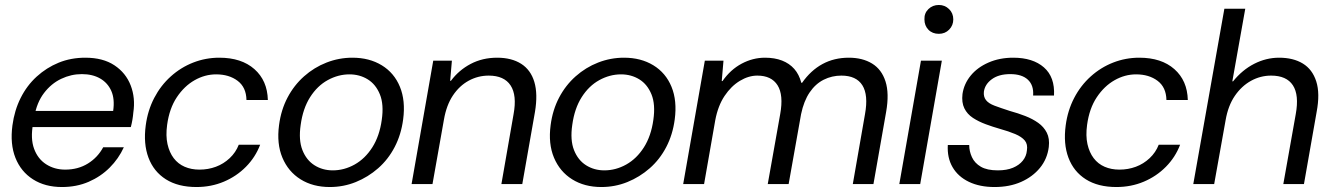

<svg xmlns="http://www.w3.org/2000/svg" viewBox="-20 -740 5348 772"><path d="M229 12Q161 12 112.5 -19Q64 -50 42 -105.5Q20 -161 30 -236Q38 -296 63 -346Q88 -396 127.5 -432Q167 -468 216 -488Q265 -508 323 -508Q394 -508 440 -477.5Q486 -447 505.5 -396.5Q525 -346 516 -287Q515 -274 512.5 -259Q510 -244 506 -229H92L103 -294H435Q442 -342 427.5 -374.5Q413 -407 382.5 -424.5Q352 -442 309 -442Q266 -442 226 -423Q186 -404 157 -366Q128 -328 118 -271L113 -243Q102 -183 117 -142Q132 -101 165.5 -79.5Q199 -58 242 -58Q294 -58 333.5 -82.5Q373 -107 395 -148H478Q457 -102 421 -66Q385 -30 336.5 -9Q288 12 229 12Z M770 12Q696 12 647 -19Q598 -50 577 -106Q556 -162 566 -236Q574 -296 600 -346Q626 -396 666.5 -432.5Q707 -469 757 -488.5Q807 -508 862 -508Q951 -508 1003 -462Q1055 -416 1057 -338H971Q970 -389 935.5 -415Q901 -441 849 -441Q804 -441 762.5 -417.5Q721 -394 691 -349Q661 -304 652 -238Q646 -194 653.5 -160.5Q661 -127 678.5 -104Q696 -81 722.5 -69.5Q749 -58 782 -58Q817 -58 848 -69.5Q879 -81 903.5 -104Q928 -127 940 -158H1026Q1007 -108 969 -69.5Q931 -31 880 -9.5Q829 12 770 12Z M1306 12Q1238 12 1188.5 -19Q1139 -50 1115.5 -106Q1092 -162 1102 -237Q1110 -298 1136 -347.5Q1162 -397 1202.5 -433Q1243 -469 1293 -488.5Q1343 -508 1397 -508Q1465 -508 1515 -477.5Q1565 -447 1588 -391Q1611 -335 1601 -260Q1593 -199 1567 -149Q1541 -99 1500.5 -63.5Q1460 -28 1410.5 -8Q1361 12 1306 12ZM1318 -55Q1364 -55 1406 -78.5Q1448 -102 1477 -147.5Q1506 -193 1515 -258Q1524 -320 1507.5 -360.5Q1491 -401 1458.5 -421Q1426 -441 1385 -441Q1340 -441 1298 -418Q1256 -395 1227 -349.5Q1198 -304 1189 -238Q1180 -177 1196 -136.5Q1212 -96 1244.5 -75.5Q1277 -55 1318 -55Z M1635 0 1722 -496H1797L1790 -415H1793Q1825 -458 1872.5 -483Q1920 -508 1979 -508Q2037 -508 2075.5 -483.5Q2114 -459 2128.5 -410.5Q2143 -362 2131 -290L2080 0H1996L2045 -281Q2059 -357 2033 -396.5Q2007 -436 1945 -436Q1902 -436 1864.5 -415.5Q1827 -395 1801 -356Q1775 -317 1765 -259L1719 0Z M2398 12Q2330 12 2280.5 -19Q2231 -50 2207.5 -106Q2184 -162 2194 -237Q2202 -298 2228 -347.5Q2254 -397 2294.5 -433Q2335 -469 2385 -488.5Q2435 -508 2489 -508Q2557 -508 2607 -477.5Q2657 -447 2680 -391Q2703 -335 2693 -260Q2685 -199 2659 -149Q2633 -99 2592.5 -63.5Q2552 -28 2502.5 -8Q2453 12 2398 12ZM2410 -55Q2456 -55 2498 -78.5Q2540 -102 2569 -147.5Q2598 -193 2607 -258Q2616 -320 2599.5 -360.5Q2583 -401 2550.5 -421Q2518 -441 2477 -441Q2432 -441 2390 -418Q2348 -395 2319 -349.5Q2290 -304 2281 -238Q2272 -177 2288 -136.5Q2304 -96 2336.5 -75.5Q2369 -55 2410 -55Z M2727 0 2814 -496H2889L2882 -414H2885Q2917 -460 2962 -484Q3007 -508 3056 -508Q3095 -508 3124.5 -496.5Q3154 -485 3173.5 -463Q3193 -441 3202 -407H3205Q3240 -457 3287 -482.5Q3334 -508 3393 -508Q3448 -508 3486.5 -484.5Q3525 -461 3540.5 -412.5Q3556 -364 3543 -290L3492 0H3409L3458 -281Q3472 -358 3447.5 -397Q3423 -436 3363 -436Q3325 -436 3292 -419.5Q3259 -403 3235.5 -368.5Q3212 -334 3201 -281L3151 0H3067L3117 -281Q3131 -358 3106.5 -397Q3082 -436 3025 -436Q2990 -436 2955 -415Q2920 -394 2893.5 -354.5Q2867 -315 2856 -257L2811 0Z M3596 0 3683 -496H3767L3680 0ZM3755 -604Q3729 -604 3713 -620.5Q3697 -637 3697 -662Q3696 -687 3713 -703.5Q3730 -720 3755 -720Q3779 -720 3796 -703.5Q3813 -687 3813 -662Q3813 -638 3796.5 -621Q3780 -604 3755 -604Z M3979 12Q3919 12 3875.5 -9Q3832 -30 3810 -68Q3788 -106 3791 -157H3877Q3877 -132 3888 -108Q3899 -84 3924 -69.5Q3949 -55 3992 -55Q4028 -55 4053 -65.5Q4078 -76 4092.5 -94Q4107 -112 4109 -135Q4113 -160 4100.5 -175Q4088 -190 4062 -201Q4036 -212 4000 -222Q3972 -230 3943.5 -240.5Q3915 -251 3892 -266Q3869 -281 3857.5 -304.5Q3846 -328 3850 -362Q3856 -403 3883 -436Q3910 -469 3954.5 -488.5Q3999 -508 4054 -508Q4133 -508 4177.5 -469Q4222 -430 4218 -356H4134Q4137 -397 4113 -419.5Q4089 -442 4042 -442Q3996 -442 3968 -421.5Q3940 -401 3936 -371Q3934 -351 3944.5 -337.5Q3955 -324 3979 -315Q4003 -306 4040 -294Q4073 -285 4102.5 -273.5Q4132 -262 4154.5 -246Q4177 -230 4189 -206.5Q4201 -183 4197 -149Q4191 -101 4161.5 -65Q4132 -29 4085.5 -8.5Q4039 12 3979 12Z M4469 12Q4395 12 4346 -19Q4297 -50 4276 -106Q4255 -162 4265 -236Q4273 -296 4299 -346Q4325 -396 4365.5 -432.5Q4406 -469 4456 -488.5Q4506 -508 4561 -508Q4650 -508 4702 -462Q4754 -416 4756 -338H4670Q4669 -389 4634.5 -415Q4600 -441 4548 -441Q4503 -441 4461.5 -417.5Q4420 -394 4390 -349Q4360 -304 4351 -238Q4345 -194 4352.5 -160.5Q4360 -127 4377.5 -104Q4395 -81 4421.5 -69.5Q4448 -58 4481 -58Q4516 -58 4547 -69.5Q4578 -81 4602.5 -104Q4627 -127 4639 -158H4725Q4706 -108 4668 -69.5Q4630 -31 4579 -9.5Q4528 12 4469 12Z M4778 0 4903 -705H4987L4935 -413H4938Q4975 -459 5023 -483.5Q5071 -508 5123 -508Q5180 -508 5218.5 -484.5Q5257 -461 5272.5 -412.5Q5288 -364 5274 -290L5223 0H5140L5190 -281Q5204 -358 5178.5 -397Q5153 -436 5091 -436Q5048 -436 5010 -415Q4972 -394 4945 -354.5Q4918 -315 4908 -257L4862 0Z"/></svg>

Font: DM Sans 36pt
Style: Italic
Weight: 400
Italic angle: -10°
Designer: Colophon Foundry, Jonny Pinhorn
Foundry: Colophon Foundry
Version: Version 4.004;gftools[0.9.30]